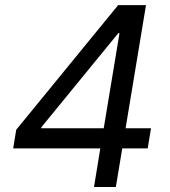

<svg xmlns="http://www.w3.org/2000/svg" viewBox="-20 -748 681 768"><path d="M32.7 -154.3 44.9 -229 452.6 -727.5H508.3L489.7 -615.2H453.1L146 -239.7L145 -234.9H584L570.8 -154.3ZM356 0 384.8 -176.3 391.1 -211.9 476.6 -727.5H564L443.4 0Z"/></svg>

Font: Inter 18pt
Style: Italic
Weight: 400
Italic angle: -9.3988°
Designer: Rasmus Andersson
Foundry: rsms
Version: Version 4.001;git-66647c0bb